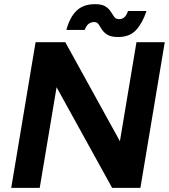

<svg xmlns="http://www.w3.org/2000/svg" viewBox="-20 -903 813 923"><path d="M519 0 174 -625 294 -700 637 -78ZM34 0 151 -700H294L268 -579L171 0ZM519 0 636 -700H772L655 0ZM548 -725Q514 -725 496.5 -736Q479 -747 470 -761Q461 -775 454 -786Q447 -797 433 -797Q419 -797 407.5 -789.5Q396 -782 387 -759H299Q316 -821 348.5 -852Q381 -883 437 -883Q470 -883 487 -872Q504 -861 512.5 -847Q521 -833 529 -822Q537 -811 552 -811Q570 -811 580 -822Q590 -833 595 -850H684Q666 -794 635 -759.5Q604 -725 548 -725Z"/></svg>

Font: Figtree Light
Style: Bold Italic
Weight: 700
Italic angle: -9.5°
Version: Version 2.000